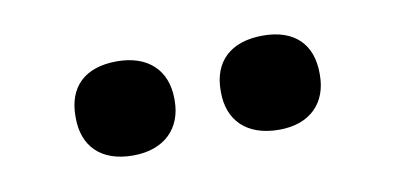

<svg xmlns="http://www.w3.org/2000/svg" viewBox="-30 -734 488 237"><g transform="rotate(-10 214.0 -616.0)"><path d="M61 -617V-615C61 -580 82 -557 123 -557C162 -557 185 -580 185 -615V-617C185 -653 162 -675 123 -675C82 -675 61 -653 61 -617ZM243 -615C243 -580 265 -557 306 -557C345 -557 367 -580 367 -615V-617C367 -653 346 -675 306 -675C265 -675 243 -653 243 -617Z"/></g></svg>

Font: LT Wave Text Medium
Style: Regular
Weight: 500
Designer: Daniel Lyons
Version: Version 2.5 (Glyphs App)